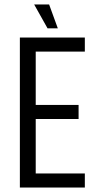

<svg xmlns="http://www.w3.org/2000/svg" viewBox="-20 -840 437 860"><path d="M133 -820H200L239 -713H193ZM69 -672H360V-609H140V-370H332V-307H140V-63H360V0H69Z"/></svg>

Font: Khand
Style: Regular
Weight: 400
Designer: Devanagari: Sanchit Sawaria, Jyotish Sonowal; Latin: Satya Rajpurohit
Foundry: Indian Type Foundry
Version: Version 1.100;PS 1.0;hotconv 1.0.78;makeotf.lib2.5.61930; tt